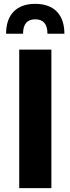

<svg xmlns="http://www.w3.org/2000/svg" viewBox="-20 -980 367 1000"><path d="M100.1 -804.2C100.1 -854.5 121.1 -879.4 163.6 -879.4C206.1 -879.4 227.1 -854.5 227.1 -804.2H315.4C315.4 -903.3 261.7 -960 163.6 -960C65.4 -960 11.7 -903.3 11.7 -804.2ZM247.6 -721.7H80.1V0H247.6Z"/></svg>

Font: Estedad ExtraBold
Style: Regular
Weight: 800
Designer: Amin Abedi
Version: Version 7.3